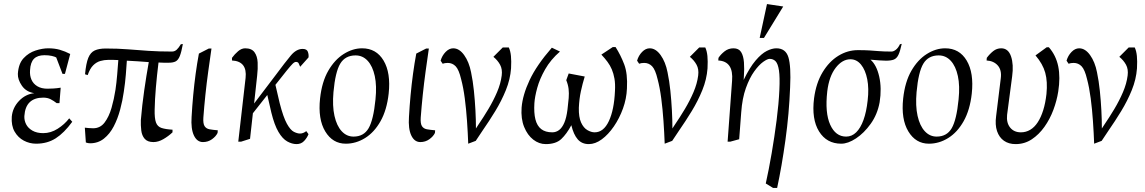

<svg xmlns="http://www.w3.org/2000/svg" viewBox="-20 -698 5642 946"><path d="M158 10Q126 10 97.5 -5Q69 -20 52 -49.5Q35 -79 38 -123Q42 -167 73.5 -200.5Q105 -234 149 -239Q109 -245 88 -275.5Q67 -306 68 -334Q71 -384 96 -411Q121 -438 155 -449Q189 -460 218 -460Q250 -460 275.5 -452.5Q301 -445 326 -432L300 -334H288L257 -415Q250 -419 235 -422.5Q220 -426 199 -426Q165 -426 147.5 -408.5Q130 -391 128 -352Q126 -326 135 -305.5Q144 -285 164 -273Q184 -261 214 -261Q227 -261 243.5 -262Q260 -263 279 -266L273 -190H259Q245 -201 229.5 -209Q214 -217 193 -217Q150 -217 126.5 -194.5Q103 -172 100 -126Q99 -105 108.5 -86Q118 -67 139.5 -54.5Q161 -42 193 -42Q230 -42 264 -63.5Q298 -85 321 -115L336 -98Q296 -43 254.5 -16.5Q213 10 158 10Z M403 4 398 -69Q406 -68 417 -67Q428 -66 439 -66Q474 -66 495.5 -94.5Q517 -123 529.5 -166.5Q542 -210 549 -256Q554 -289 557.5 -332Q561 -375 563 -402Q550 -403 537.5 -403Q525 -403 513 -403Q494 -403 474.5 -397.5Q455 -392 439 -376Q423 -360 412 -328L399 -332Q404 -386 415 -413Q426 -440 447 -449.5Q468 -459 501 -459Q561 -459 610.5 -455Q660 -451 711.5 -447.5Q763 -444 827 -444Q841 -444 851 -453.5Q861 -463 871 -480L881 -481Q874 -442 866 -422Q858 -402 845.5 -395.5Q833 -389 812 -389Q799 -389 786.5 -389Q774 -389 761 -390Q753 -325 748 -266.5Q743 -208 742 -158Q741 -115 748.5 -94.5Q756 -74 776 -67.5Q796 -61 830 -59V-46Q810 -27 785 -12.5Q760 2 736 2Q707 2 693 -14Q679 -30 676 -55.5Q673 -81 674 -107Q680 -179 690.5 -252Q701 -325 713 -392Q685 -394 658 -396Q631 -398 605 -399Q603 -369 600 -330.5Q597 -292 590 -246Q584 -203 572 -158Q560 -113 540.5 -75.5Q521 -38 492 -15Q463 8 424 8Q419 8 413.5 7Q408 6 403 4Z M980 2Q951 2 935.5 -30.5Q920 -63 924 -122Q927 -176 932 -229.5Q937 -283 944 -334.5Q951 -386 960 -434L1009 -459H1022Q1014 -404 1006 -346Q998 -288 992 -230.5Q986 -173 982 -119Q980 -89 988 -76.5Q996 -64 1012.5 -61Q1029 -58 1053 -56L1052 -43Q1044 -26 1024.5 -12Q1005 2 980 2Z M1154 0 1190 -314Q1199 -396 1123 -400V-413Q1136 -431 1153 -445.5Q1170 -460 1188 -460Q1220 -460 1234 -440.5Q1248 -421 1249.5 -390Q1251 -359 1247 -325L1232 -188L1339 -329Q1385 -391 1412.5 -424Q1440 -457 1471 -457Q1492 -457 1497 -442.5Q1502 -428 1500 -415L1459 -369Q1455 -379 1451.5 -386Q1448 -393 1438 -393Q1431 -393 1421.5 -383.5Q1412 -374 1392.5 -350Q1373 -326 1337 -280L1358 -190Q1376 -120 1393.5 -88.5Q1411 -57 1428 -48.5Q1445 -40 1458 -40Q1467 -40 1475 -43.5Q1483 -47 1489 -52L1500 -37Q1493 -19 1478.5 -3.5Q1464 12 1441 12Q1419 12 1395.5 -1Q1372 -14 1352 -48Q1332 -82 1317 -143L1297 -230L1226 -140L1212 -14L1168 0Z M1684 10Q1619 10 1582.5 -50.5Q1546 -111 1557 -213Q1566 -295 1597.5 -349.5Q1629 -404 1673.5 -432Q1718 -460 1764 -460Q1834 -460 1870 -399.5Q1906 -339 1895 -237Q1886 -156 1855 -101Q1824 -46 1779 -18Q1734 10 1684 10ZM1722 -25Q1772 -25 1796 -66Q1820 -107 1830 -208Q1837 -275 1826.5 -323.5Q1816 -372 1791.5 -398.5Q1767 -425 1732 -425Q1681 -425 1656.5 -384.5Q1632 -344 1623 -244Q1617 -176 1628 -127Q1639 -78 1663.5 -51.5Q1688 -25 1722 -25Z M2051 2Q2022 2 2006.5 -30.5Q1991 -63 1995 -122Q1998 -176 2003 -229.5Q2008 -283 2015 -334.5Q2022 -386 2031 -434L2080 -459H2093Q2085 -404 2077 -346Q2069 -288 2063 -230.5Q2057 -173 2053 -119Q2051 -89 2059 -76.5Q2067 -64 2083.5 -61Q2100 -58 2124 -56L2123 -43Q2115 -26 2095.5 -12Q2076 2 2051 2Z M2287 10Q2285 -44 2281 -102Q2277 -160 2270 -213.5Q2263 -267 2252 -308Q2241 -355 2225 -371.5Q2209 -388 2186 -388Q2179 -388 2172.5 -387Q2166 -386 2161 -384L2151 -399Q2158 -424 2175.5 -442Q2193 -460 2213 -460Q2243 -460 2267 -426.5Q2291 -393 2301 -342Q2310 -299 2315 -250.5Q2320 -202 2322.5 -154.5Q2325 -107 2325 -65L2336 -82Q2362 -120 2386.5 -161Q2411 -202 2429 -244Q2447 -286 2452 -326Q2456 -357 2444 -379Q2432 -401 2411 -418L2457 -464H2487Q2495 -447 2497.5 -422Q2500 -397 2498 -361Q2494 -307 2472.5 -254Q2451 -201 2420.5 -151Q2390 -101 2358 -55L2324 -4Z M2669 12Q2636 12 2607.5 -10Q2579 -32 2562.5 -72.5Q2546 -113 2550 -168Q2555 -230 2589.5 -303.5Q2624 -377 2699 -463L2739 -444Q2693 -404 2666 -356.5Q2639 -309 2627 -265Q2615 -221 2613 -190Q2610 -142 2618 -110Q2626 -78 2646.5 -62Q2667 -46 2701 -46Q2720 -46 2735 -57.5Q2750 -69 2760.5 -93.5Q2771 -118 2776 -158Q2780 -191 2782 -215Q2784 -239 2781.5 -260Q2779 -281 2770 -303L2782 -336L2861 -321Q2850 -285 2842 -248Q2834 -211 2832 -167Q2831 -121 2843 -94.5Q2855 -68 2874 -57Q2893 -46 2910 -46Q2954 -46 2980 -101.5Q3006 -157 3010 -250Q3012 -285 3007.5 -310.5Q3003 -336 2994.5 -356Q2986 -376 2973 -393.5Q2960 -411 2943 -429L2999 -466H3013Q3038 -427 3055.5 -381Q3073 -335 3069 -262Q3067 -212 3049.5 -163.5Q3032 -115 3004.5 -75Q2977 -35 2945 -11.5Q2913 12 2881 12Q2847 12 2826.5 -11.5Q2806 -35 2795 -81Q2772 -38 2745.5 -13Q2719 12 2669 12Z M3255 10Q3253 -44 3249 -102Q3245 -160 3238 -213.5Q3231 -267 3220 -308Q3209 -355 3193 -371.5Q3177 -388 3154 -388Q3147 -388 3140.5 -387Q3134 -386 3129 -384L3119 -399Q3126 -424 3143.5 -442Q3161 -460 3181 -460Q3211 -460 3235 -426.5Q3259 -393 3269 -342Q3278 -299 3283 -250.5Q3288 -202 3290.5 -154.5Q3293 -107 3293 -65L3304 -82Q3330 -120 3354.5 -161Q3379 -202 3397 -244Q3415 -286 3420 -326Q3424 -357 3412 -379Q3400 -401 3379 -418L3425 -464H3455Q3463 -447 3465.5 -422Q3468 -397 3466 -361Q3462 -307 3440.5 -254Q3419 -201 3388.5 -151Q3358 -101 3326 -55L3292 -4Z M3789 228 3753 206Q3768 139 3782 57.5Q3796 -24 3806.5 -106Q3817 -188 3820 -255Q3823 -318 3818 -351Q3813 -384 3801.5 -396Q3790 -408 3772 -408Q3761 -408 3740 -393Q3719 -378 3696 -346Q3673 -314 3655 -264Q3637 -214 3632 -144L3622 -12L3578 0H3565L3587 -300Q3591 -348 3574 -373Q3557 -398 3519 -400L3520 -413Q3531 -430 3550 -445Q3569 -460 3594 -460Q3620 -460 3631.5 -441.5Q3643 -423 3645.5 -391Q3648 -359 3645 -318L3644 -304Q3674 -366 3703 -400Q3732 -434 3758 -447Q3784 -460 3805 -460Q3851 -460 3864.5 -416Q3878 -372 3873 -268Q3868 -138 3850 -8.5Q3832 121 3809 228ZM3723 -511 3759 -678 3839 -666 3744 -511Z M4125 10Q4053 10 4015.5 -50.5Q3978 -111 3991 -214Q4001 -289 4033 -342Q4065 -395 4110.5 -423Q4156 -451 4207 -451Q4241 -451 4264 -449.5Q4287 -448 4311.5 -446Q4336 -444 4373 -444Q4382 -444 4393.5 -452.5Q4405 -461 4414 -480L4423 -482Q4415 -445 4406.5 -427.5Q4398 -410 4384 -404.5Q4370 -399 4345 -399Q4333 -399 4311.5 -400.5Q4290 -402 4269 -404Q4299 -378 4312 -320.5Q4325 -263 4314 -194Q4303 -134 4270 -88Q4237 -42 4197.5 -16Q4158 10 4125 10ZM4149 -25Q4177 -25 4198.5 -46Q4220 -67 4234.5 -107Q4249 -147 4255 -203Q4262 -262 4253 -307.5Q4244 -353 4222.5 -379.5Q4201 -406 4170 -406Q4130 -406 4097.5 -364Q4065 -322 4056 -248Q4044 -142 4070.5 -83.5Q4097 -25 4149 -25Z M4557 10Q4492 10 4455.5 -50.5Q4419 -111 4430 -213Q4439 -295 4470.5 -349.5Q4502 -404 4546.5 -432Q4591 -460 4637 -460Q4707 -460 4743 -399.5Q4779 -339 4768 -237Q4759 -156 4728 -101Q4697 -46 4652 -18Q4607 10 4557 10ZM4595 -25Q4645 -25 4669 -66Q4693 -107 4703 -208Q4710 -275 4699.5 -323.5Q4689 -372 4664.5 -398.5Q4640 -425 4605 -425Q4554 -425 4529.5 -384.5Q4505 -344 4496 -244Q4490 -176 4501 -127Q4512 -78 4536.5 -51.5Q4561 -25 4595 -25Z M4984 12Q4950 12 4926.5 -4.5Q4903 -21 4892.5 -52Q4882 -83 4888 -126L4911 -313Q4916 -353 4896 -375.5Q4876 -398 4841 -400L4842 -413Q4856 -432 4873.5 -446Q4891 -460 4913 -460Q4948 -460 4961.5 -420Q4975 -380 4967 -322L4942 -132Q4938 -93 4957 -69.5Q4976 -46 5010 -46Q5035 -46 5056 -58.5Q5077 -71 5093 -95.5Q5109 -120 5120 -155Q5131 -190 5136 -235Q5142 -296 5130 -339.5Q5118 -383 5082 -425L5137 -465H5148Q5183 -425 5194 -371Q5205 -317 5194 -247Q5187 -202 5170 -156.5Q5153 -111 5126 -73Q5099 -35 5063.5 -11.5Q5028 12 4984 12Z M5371 10Q5369 -44 5365 -102Q5361 -160 5354 -213.5Q5347 -267 5336 -308Q5325 -355 5309 -371.5Q5293 -388 5270 -388Q5263 -388 5256.5 -387Q5250 -386 5245 -384L5235 -399Q5242 -424 5259.5 -442Q5277 -460 5297 -460Q5327 -460 5351 -426.5Q5375 -393 5385 -342Q5394 -299 5399 -250.5Q5404 -202 5406.5 -154.5Q5409 -107 5409 -65L5420 -82Q5446 -120 5470.5 -161Q5495 -202 5513 -244Q5531 -286 5536 -326Q5540 -357 5528 -379Q5516 -401 5495 -418L5541 -464H5571Q5579 -447 5581.5 -422Q5584 -397 5582 -361Q5578 -307 5556.5 -254Q5535 -201 5504.5 -151Q5474 -101 5442 -55L5408 -4Z"/></svg>

Font: Ancizar Serif Light
Style: Italic
Weight: 300
Italic angle: -4°
Designer: Cesar Puertas, Viviana Monsalve, Julian Moncada, Julian Prieto, Jose Castro, Felipe Aragon, Mariel Hernandez, Sara Alarc
Version: Version 8.100